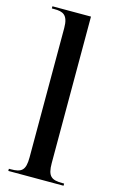

<svg xmlns="http://www.w3.org/2000/svg" viewBox="-118 -808 517 856"><g transform="rotate(15 140.5 -380.0)"><path d="M13 0H268V-10H260C209 -10 191 -23 191 -84V-760H13V-750H25C64 -750 89 -741 89 -680V-83C89 -22 71 -10 21 -10H13Z"/></g></svg>

Font: Noto Serif Display Condensed Medium
Style: Regular
Weight: 500
Width: 3
Designer: Monotype Design Team
Foundry: Monotype Imaging Inc.
Version: Version 2.009